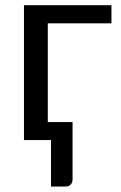

<svg xmlns="http://www.w3.org/2000/svg" viewBox="-20 -526 454 721"><path d="M398.5 -438.5H159.5V-67.5H252.5V147Q252.5 160 245.2 167.2Q238 174.5 226.5 174.5H171.5V0H70V-506.5H398.5Z"/></svg>

Font: Lato 2
Style: Regular
Weight: 400
Designer: Lukasz Dziedzic with Adam Twardoch and Botio Nikoltchev
Foundry: tyPoland Lukasz Dziedzic
Version: Version 2.015; 2015-08-06; http://www.latofonts.com/